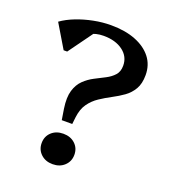

<svg xmlns="http://www.w3.org/2000/svg" viewBox="-132 -805 817 916"><g transform="rotate(20 276.5 -346.5)"><path d="M208.8 -199.7 200 -254.6Q191.7 -310.3 202.3 -345.3Q212.9 -380.3 235.3 -401.9Q257.7 -423.5 284.8 -437.5Q312 -451.4 337.3 -464.4Q362.6 -477.4 379 -495.6Q395.4 -513.8 395.4 -543.8Q395.4 -589.9 357.8 -618.1Q320.1 -646.3 259.7 -646.3Q178.5 -646.3 135.2 -574.8V-670.4H232.9L121.1 -516.1H103.1L31.8 -635.3Q62.2 -657 102.4 -672.6Q142.6 -688.2 187.5 -697.1Q232.3 -706 275.8 -706Q348 -706 400.6 -685.2Q453.1 -664.5 482.2 -627.2Q511.3 -589.9 511.3 -538.1Q511.3 -494.7 494.9 -466.7Q478.5 -438.7 452.5 -420.1Q426.5 -401.6 396.3 -385.8Q366.2 -370 338.2 -351.4Q310.1 -332.8 290.6 -305.4Q271 -278 265.9 -234.5L262 -199.7ZM238.9 12.7Q202.4 12.7 179.1 -9.3Q155.9 -31.3 155.9 -64.5Q155.9 -98.5 179.1 -120.1Q202.4 -141.7 238.9 -141.7Q275.4 -141.7 298.6 -120.1Q321.9 -98.5 321.9 -64.5Q321.9 -31.3 298.6 -9.3Q275.4 12.7 238.9 12.7Z"/></g></svg>

Font: Platypi Light
Style: Regular
Weight: 300
Designer: David Sargent
Foundry: Bolt Cutter Type
Version: Version 1.200